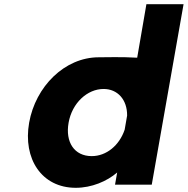

<svg xmlns="http://www.w3.org/2000/svg" viewBox="-20 -880 895 915"><path d="M306.9 -295.3C323.5 -389.6 396.4 -456 473.7 -456C540.3 -456 586.5 -405.2 585.8 -329.3L574.1 -262C548.8 -186.9 486.9 -136 417.2 -136C334.2 -136 290.5 -202.4 306.9 -295.3ZM703.2 0 854.8 -860H677.7L633.8 -605C559.7 -609.5 483.5 -607 450.7 -607C287.9 -607 149.2 -467.2 118.9 -295.4C88.6 -123.6 178.2 15 341 15C417 15 489.7 -16 538.4 -58L528.2 0Z"/></svg>

Font: Hussar Wysoki
Style: Obl
Weight: 700
Foundry: Cannot Into Space Fonts
Version: Version 0.92